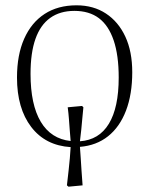

<svg xmlns="http://www.w3.org/2000/svg" viewBox="-20 -540 561 723"><path d="M238 163 232 158Q236 125 238.5 100.5Q241 76 243 55.5Q245 35 246 14Q151 8 97.5 -62Q44 -132 44 -248Q44 -333 71 -394Q98 -455 148 -487.5Q198 -520 268 -520Q332 -520 379 -489Q426 -458 452 -402Q478 -346 478 -268Q478 -185 454.5 -123.5Q431 -62 387 -27Q343 8 281 13Q283 34 284 56Q285 78 287 103Q289 128 291 158ZM281 -8Q353 -13 390 -74Q427 -135 427 -248Q427 -332 408 -388Q389 -444 352.5 -471.5Q316 -499 260 -499Q206 -499 169 -472.5Q132 -446 113.5 -393.5Q95 -341 95 -262Q95 -146 133.5 -81.5Q172 -17 246 -9Q244 -32 242.5 -52Q241 -72 239.5 -92.5Q238 -113 235 -136L289 -141L294 -136Q292 -116 290 -94.5Q288 -73 286 -51.5Q284 -30 281 -8Z"/></svg>

Font: Literata 60pt ExtraLight
Style: Regular
Weight: 250
Designer: Latin by Veronika Burian and Jose Scaglione. Greek by Irene Vlachou. Cyrillic by Vera Evstafieva.
Foundry: TypeTogether
Version: Version 3.103;gftools[0.9.29]